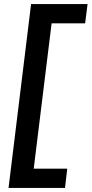

<svg xmlns="http://www.w3.org/2000/svg" viewBox="-20 -760 451 945"><path d="M300 165 311 70H146L234 -645H399L411 -740H133L22 165Z"/></svg>

Font: Bluebird
Style: NrwObl
Weight: 400
Designer: Jasper
Foundry: Cannot Into Space Fonts
Version: Version 0.98